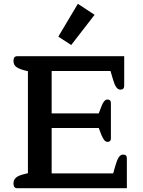

<svg xmlns="http://www.w3.org/2000/svg" viewBox="-20 -991 751 1011"><path d="M287 -798 390 -971 478 -913 355 -754ZM51 -25Q51 -44 64 -55.5Q77 -67 107 -74L127 -79V-616L107 -621Q77 -629 64 -640Q51 -651 51 -670Q51 -695 70 -695H634V-539Q634 -519 614 -519Q601 -519 591.5 -533Q582 -547 573 -579L562 -617H252V-394H500L515 -433Q528 -467 546 -467Q555 -467 559.5 -462Q564 -457 564 -449V-262Q564 -244 546 -244Q537 -244 530 -252Q523 -260 515 -278L500 -317H252V-78H576L587 -117Q596 -149 605.5 -163Q615 -177 628 -177Q639 -177 643.5 -172Q648 -167 648 -157V0H70Q51 0 51 -25Z"/></svg>

Font: Maitree SemiBold
Style: Regular
Weight: 600
Designer: CadsonDemak Team
Foundry: CadsonDemak
Version: Version 1.001